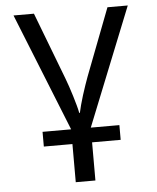

<svg xmlns="http://www.w3.org/2000/svg" viewBox="-54 -582 709 869"><g transform="rotate(-5 300.0 -148.0)"><path d="M474.1 0V66.9H344.2V240.2H254.9V66.9H125V0H254.9L40 -536.1H132.8L249 -231.9Q254.9 -216.3 262.5 -194.3Q270 -172.4 276.9 -149.7Q283.7 -127 289.6 -106Q295.4 -85 297.9 -70.8H300.8Q303.7 -85 309.3 -106Q314.9 -127 322 -149.7Q329.1 -172.4 336.7 -194.3Q344.2 -216.3 350.1 -231.9L466.8 -536.1H559.1L344.2 0Z"/></g></svg>

Font: Droid Sans Mono
Style: Regular
Weight: 400
Monospace: yes
Foundry: Ascender Corporation
Version: Version 1.00 build 112